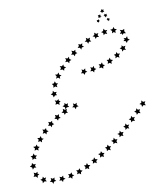

<svg xmlns="http://www.w3.org/2000/svg" viewBox="-92 -758 843 1004"><g transform="rotate(-10 329.0 -256.0)"><path d="M498 -625 492 -623 490 -617 486 -622 480 -621 483 -626 481 -632 487 -631 492 -635 493 -628ZM510 -648 503 -646 501 -639 497 -644H490L494 -650L491 -657L498 -655L504 -659V-652ZM506 -673 513 -677V-684L519 -680L526 -682L524 -675L528 -668L520 -669L515 -663L513 -670ZM532 -624 537 -627V-634L543 -630L549 -631L546 -625L550 -620L544 -621L540 -616L538 -622ZM520 -647 526 -651V-658L532 -654L539 -656L536 -649L540 -643H533L528 -638L527 -645ZM646 -169 658 -170 652 -160 657 -149 645 -152 636 -144 635 -156 625 -161 636 -166 638 -178ZM612 -133 624 -134 618 -124 623 -113 611 -116 602 -108 601 -120 591 -126 602 -131 605 -142ZM578 -98 590 -99 583 -89 587 -78 576 -81 567 -74 566 -86 556 -92 568 -96 571 -108ZM542 -64 554 -65 547 -55 551 -44 540 -48 530 -40 531 -52 521 -59 532 -63 535 -74ZM506 -32H518L511 -22L514 -11L503 -15L493 -8L494 -20L484 -27L496 -30L499 -42ZM468 -1 480 0 473 9 476 21 465 16 455 22 456 11 446 3 458 0 462 -11ZM430 29 441 30 433 39 436 51 425 46 415 52 416 40 408 32 419 30 424 19ZM390 57 401 59 393 67 395 79 384 74 374 79 376 67 367 59 379 57 384 47ZM348 83 360 85 351 93 352 105 342 99 331 104 334 92 326 84 338 83 343 72ZM305 106 317 109 307 117 308 129 298 122 287 126 290 114 283 105H295L301 95ZM261 126 272 130 262 137 261 148 252 141 240 144 245 133 239 123 251 124 258 115ZM215 141 225 146 214 151 212 163 204 154 192 156 199 146 194 135 205 137 213 129ZM167 150 177 156 165 160 161 171 155 161H143L150 152L147 141L158 145L167 138ZM119 151 127 159 115 161 110 172 105 161 93 158 102 151 101 139 111 145 121 140ZM72 143 78 153 66 151 56 159V147L46 139L57 136L62 125L67 134L78 132ZM36 115 35 127 26 118H14L20 108L18 96L28 101L39 95L37 105L46 109ZM25 71 17 80 15 68 4 62 15 56 18 45 26 54 37 53 31 63 37 72ZM34 24 24 30 25 18 17 10 29 8 35 -3 39 8 51 11 42 18 45 29ZM54 -20 43 -16 47 -27 39 -37H52L59 -46L62 -35L73 -31L63 -24L64 -13ZM81 -60 69 -58 74 -69 68 -79 80 -77 88 -86 90 -74 101 -69 90 -64 89 -52ZM112 -98 100 -96 106 -107 102 -118 113 -115 122 -122 123 -110 133 -104 122 -100 119 -89ZM147 -131H135L142 -141L139 -152L150 -148L160 -154L159 -143L168 -135L157 -132L153 -121ZM185 -160 174 -162 182 -170 180 -182 191 -177 202 -182 199 -170 207 -161 196 -160 191 -150ZM228 -184 216 -187 226 -194V-206L236 -199L247 -202L243 -191L249 -181L238 -182L231 -173ZM301 -213 310 -205 298 -203 293 -192 288 -203 276 -205 285 -213 283 -225 293 -219 303 -225ZM254 -219 261 -210H248L240 -201L238 -213L227 -219L238 -224L240 -235L247 -227L258 -230ZM213 -241 214 -229 204 -236 192 -234 197 -245 192 -257 203 -253 213 -260V-251L222 -248ZM198 -282 190 -273 187 -285 177 -291 188 -296 191 -308 198 -299H210L204 -290L209 -282ZM208 -328 197 -323 199 -335 192 -344 203 -345 210 -355 214 -344 225 -341 216 -334 218 -322ZM230 -371 219 -367 224 -379 217 -389 229 -388 237 -397 239 -385 250 -380 240 -375V-363ZM260 -409 248 -408 254 -418 249 -429 260 -426 269 -434 270 -423 281 -417 270 -412 268 -401ZM293 -445 281 -444 288 -454 284 -465 296 -461 305 -469V-457L315 -450L304 -446L301 -435ZM330 -476 318 -477 326 -486 323 -498 334 -493 344 -499 343 -487 352 -480 341 -477 336 -466ZM370 -505 358 -506 366 -515 365 -526 375 -521 386 -526 383 -514 392 -506 380 -505 375 -494ZM412 -529 400 -532 410 -539 409 -551 419 -544 431 -548 427 -537 434 -527 422 -528 416 -518ZM456 -548 445 -552 456 -558 457 -570 466 -562 478 -564 472 -554 478 -543 466 -545 459 -536ZM503 -560 493 -566 504 -570 508 -582 515 -572H527L519 -563L523 -551L512 -555L504 -548ZM551 -562 542 -570 555 -572 561 -582 565 -571 577 -567 567 -561 568 -549 558 -555 548 -550ZM596 -550 591 -561 604 -557 615 -562 613 -550 620 -538 608 -540 600 -532 599 -540H588ZM615 -513 623 -522 624 -509 634 -501 622 -498 616 -487 611 -498 600 -500 608 -507 603 -515ZM594 -472 606 -474 600 -463 605 -452 594 -455 584 -447V-459L574 -466L585 -470L586 -480ZM559 -440 571 -439 563 -430 565 -418 554 -424 543 -418 546 -430 538 -438 549 -440 553 -450ZM517 -416 529 -412 519 -405V-393L510 -400L498 -397L502 -408L496 -418L507 -417L514 -427ZM472 -398 483 -393 473 -388 471 -376 463 -384 451 -382 456 -393 451 -403 462 -401 470 -410ZM425 -387 435 -381 424 -376 421 -365 414 -374H402L409 -384L405 -395L416 -391L425 -399ZM377 -382 386 -375 375 -372 370 -361 364 -371 352 -372 360 -381 358 -392 368 -387 378 -394Z"/></g></svg>

Font: Santa christmas start
Style: Regular
Weight: 400
Designer: MUHAMMAD YONI
Version: Version 001.000